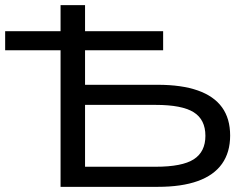

<svg xmlns="http://www.w3.org/2000/svg" viewBox="-37 -725 973 745"><path d="M198 0V-530H-17V-604H198V-705H293V-604H596V-530H293V-396H575Q668 -396 730.5 -374Q793 -352 824.5 -308.5Q856 -265 856 -199Q856 -134 824.5 -89.5Q793 -45 730.5 -22.5Q668 0 575 0ZM293 -78H567Q670 -78 715 -107Q760 -136 760 -198Q760 -261 714.5 -289.5Q669 -318 567 -318H293Z"/></svg>

Font: Nunito Sans 10pt Expanded
Style: Regular
Weight: 400
Width: 7
Designer: Vernon Adams
Foundry: Vernon Adams
Version: Version 3.101;gftools[0.9.27]